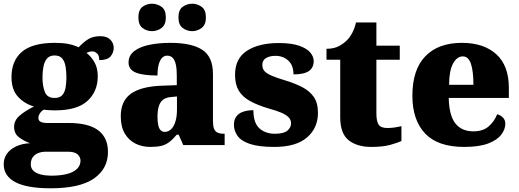

<svg xmlns="http://www.w3.org/2000/svg" viewBox="-34 -782 2800 1035"><path d="M239 233Q112 233 49 200Q-14 167 -14 103Q-14 71 3.5 46.5Q21 22 53 7Q85 -8 128 -10Q97 -21 69.5 -41Q42 -61 42 -98Q42 -133 71.5 -158.5Q101 -184 149 -208Q99 -222 63.5 -260Q28 -298 28 -366Q28 -455 84.5 -503Q141 -551 262 -551Q302 -551 332 -545.5Q362 -540 390 -527Q415 -554 441 -570.5Q467 -587 507 -587Q542 -587 560.5 -568.5Q579 -550 579 -524Q579 -498 562 -478Q545 -458 501 -458Q501 -485 488 -495Q475 -505 465 -505Q454 -505 446 -502Q438 -499 432 -497Q458 -477 475.5 -446Q493 -415 493 -371Q493 -289 437.5 -238Q382 -187 262 -187Q252 -187 232 -188Q212 -189 204 -191Q194 -188 183.5 -174.5Q173 -161 173 -146Q173 -131 186 -125Q199 -119 216 -119H336Q443 -119 495.5 -79.5Q548 -40 548 37Q548 128 472 180.5Q396 233 239 233ZM242 165Q291 165 326.5 156Q362 147 381 128.5Q400 110 400 84Q400 65 384.5 50.5Q369 36 335 36H206Q192 36 174.5 42Q157 48 144.5 63Q132 78 132 104Q132 126 147 139.5Q162 153 187.5 159Q213 165 242 165ZM260 -254Q288 -254 301.5 -269Q315 -284 319.5 -309.5Q324 -335 324 -365Q324 -396 319.5 -423Q315 -450 301.5 -466.5Q288 -483 260 -483Q233 -483 219 -466Q205 -449 200 -422Q195 -395 195 -364Q195 -320 207.5 -287Q220 -254 260 -254Z M775 10Q732 10 696 -8Q660 -26 638.5 -62.5Q617 -99 617 -155Q617 -238 672 -277Q727 -316 838 -320L919 -323V-375Q919 -412 913.5 -435.5Q908 -459 896.5 -470.5Q885 -482 867 -482Q851 -482 839.5 -470Q828 -458 821.5 -434.5Q815 -411 815 -375Q736 -375 697.5 -391Q659 -407 659 -445Q659 -483 689.5 -506.5Q720 -530 771.5 -540.5Q823 -551 884 -551Q999 -551 1056.5 -513.5Q1114 -476 1114 -383V-131Q1114 -104 1119.5 -89Q1125 -74 1138 -67.5Q1151 -61 1173 -61H1177V0H954L929 -56H919Q897 -30 877.5 -15.5Q858 -1 834.5 4.5Q811 10 775 10ZM854 -71Q874 -71 889 -86Q904 -101 912 -128Q920 -155 920 -191V-262L889 -259Q861 -257 845 -244.5Q829 -232 822 -209Q815 -186 815 -152Q815 -126 819 -107.5Q823 -89 832 -80Q841 -71 854 -71ZM1003 -614Q974 -614 951 -631Q928 -648 928 -688Q928 -729 951 -745.5Q974 -762 1003 -762Q1029 -762 1052.5 -745.5Q1076 -729 1076 -688Q1076 -648 1052.5 -631Q1029 -614 1003 -614ZM785 -614Q757 -614 734.5 -631Q712 -648 712 -688Q712 -729 734.5 -745.5Q757 -762 785 -762Q813 -762 836.5 -745.5Q860 -729 860 -688Q860 -648 836.5 -631Q813 -614 785 -614Z M1445 10Q1361 10 1313.5 -6Q1266 -22 1246.5 -49.5Q1227 -77 1227 -109Q1227 -138 1241 -155.5Q1255 -173 1279 -180.5Q1303 -188 1332 -188Q1332 -119 1364.5 -90Q1397 -61 1448 -61Q1496 -61 1515.5 -78Q1535 -95 1535 -117Q1535 -136 1522 -149.5Q1509 -163 1482.5 -174.5Q1456 -186 1415 -197Q1354 -215 1313.5 -237.5Q1273 -260 1253 -293.5Q1233 -327 1233 -378Q1233 -467 1297.5 -508.5Q1362 -550 1468 -550Q1537 -550 1578.5 -535.5Q1620 -521 1638.5 -499Q1657 -477 1657 -453Q1657 -417 1631 -399Q1605 -381 1548 -381Q1548 -430 1520 -455.5Q1492 -481 1451 -481Q1420 -481 1400 -469Q1380 -457 1380 -432Q1380 -404 1404.5 -387.5Q1429 -371 1499 -350Q1553 -334 1594 -313Q1635 -292 1657.5 -259.5Q1680 -227 1680 -174Q1680 -92 1621 -41Q1562 10 1445 10Z M1968 10Q1891 10 1845.5 -26Q1800 -62 1800 -150V-460H1726V-519Q1769 -519 1797 -535.5Q1825 -552 1839 -568Q1853 -582 1865.5 -606Q1878 -630 1885 -661H1995V-536H2121V-460H1995V-170Q1995 -130 2006.5 -111Q2018 -92 2054 -92Q2074 -92 2094 -95Q2114 -98 2130 -102V-22Q2112 -13 2071 -1.5Q2030 10 1968 10Z M2468 10Q2326 10 2257.5 -62.5Q2189 -135 2189 -266Q2189 -407 2259 -479Q2329 -551 2456 -551Q2574 -551 2641.5 -489.5Q2709 -428 2709 -309V-254H2385Q2387 -160 2420.5 -117Q2454 -74 2518 -74Q2569 -74 2599.5 -100Q2630 -126 2646 -166Q2665 -161 2677.5 -148Q2690 -135 2690 -115Q2690 -85 2668 -56Q2646 -27 2597.5 -8.5Q2549 10 2468 10ZM2518 -325Q2518 -399 2504.5 -438.5Q2491 -478 2461 -478Q2429 -478 2408 -439Q2387 -400 2387 -325Z"/></svg>

Font: Noto Rashi Hebrew Black
Style: Regular
Weight: 900
Version: Version 1.006